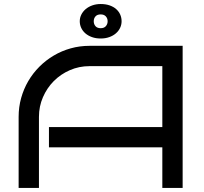

<svg xmlns="http://www.w3.org/2000/svg" viewBox="-20 -926 1004 946"><path d="M879.9 0H779.8V-200.2H221.2V-299.8H779.8V-600.1H420.9Q369.6 -600.1 324.2 -580.3Q278.8 -560.5 245.1 -526.6Q211.4 -492.7 191.7 -447.3Q171.9 -401.9 171.9 -350.1V0H71.8V-350.1Q71.8 -398.4 84.2 -443.1Q96.7 -487.8 119.4 -526.6Q142.1 -565.4 174.1 -597.4Q206.1 -629.4 244.9 -652.3Q283.7 -675.3 328.1 -687.7Q372.6 -700.2 420.9 -700.2H879.9ZM373 -821.3Q373 -838.4 380.6 -853.8Q388.2 -869.1 401.9 -880.9Q415.5 -892.6 434.6 -899.4Q453.6 -906.2 476.1 -906.2Q501 -906.2 520.3 -899.4Q539.6 -892.6 552.7 -880.9Q565.9 -869.1 572.5 -853.8Q579.1 -838.4 579.1 -821.3Q579.1 -804.2 571.8 -788.8Q564.5 -773.4 551 -761.7Q537.6 -750 518.6 -743.2Q499.5 -736.3 476.1 -736.3Q452.1 -736.3 433.1 -743.2Q414.1 -750 400.6 -761.7Q387.2 -773.4 380.1 -788.8Q373 -804.2 373 -821.3ZM441.9 -821.3Q441.9 -807.1 450.4 -797.1Q459 -787.1 476.1 -787.1Q492.7 -787.1 501.5 -797.1Q510.3 -807.1 510.3 -821.3Q510.3 -835.4 501.5 -845.2Q492.7 -855 476.1 -855Q459 -855 450.4 -845.2Q441.9 -835.4 441.9 -821.3Z"/></svg>

Font: Bruno Ace SC
Style: Regular
Weight: 400
Designer: Astigmatic (AOETI)
Foundry: Astigmatic (AOETI)
Version: Version 1.000